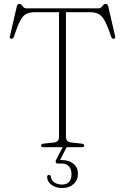

<svg xmlns="http://www.w3.org/2000/svg" viewBox="-20 -742 630 968"><path d="M113 -700H476.5Q488.5 -700 496 -711.2Q503.5 -722.5 513 -722.5Q522.5 -722.5 525.5 -710.5L560 -561.5Q563.5 -548.5 554 -546.5Q545 -545 540 -558Q522 -612 507.5 -638.2Q493 -664.5 475.2 -672.5Q457.5 -680.5 430.5 -680.5H312.5V-51Q312.5 -26.5 339.5 -23.5L390.5 -18Q404.5 -16.5 404.5 -8.5Q404.5 0 392.5 0H198.5Q187 0 187 -8.5Q187 -16.5 200.5 -18L251.5 -23.5Q277.5 -26.5 277.5 -51V-680.5H158Q130.5 -680.5 113.2 -672.2Q96 -664 82 -638Q68 -612 50.5 -558Q45.5 -545 36.5 -546.5Q27 -548.5 30.5 -561.5L65 -710.5Q68 -722.5 77.5 -722.5Q87 -722.5 93.8 -711.2Q100.5 -700 113 -700ZM299 -5.5H319L282.5 65Q285.5 65 291 65Q328 65 350.5 83.8Q373 102.5 373 133.5Q373 166 350.8 186Q328.5 206 293.5 206Q263 206 241 190.8Q219 175.5 217.5 151.5Q217.5 140 226 139.5Q235 139.5 236.5 149.5Q240 170.5 256.5 179.5Q273 188.5 292.5 188.5Q340.5 188.5 340.5 135Q340.5 112 328 97.2Q315.5 82.5 290.5 82.5H271.5Q263.5 82.5 261.2 77Q259 71.5 262.5 64.5Z"/></svg>

Font: Fraunces 72pt S050 Thin
Style: Regular
Weight: 100
Version: Version 1.000; ttfautohint (v1.8.3)